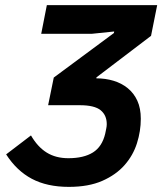

<svg xmlns="http://www.w3.org/2000/svg" viewBox="-20 -718 636 750"><path d="M249 12Q164 12 104.5 -19.5Q45 -51 4 -115L101 -189Q127 -144 162.5 -122Q198 -100 247 -100Q307 -100 343 -122.5Q379 -145 391 -196Q393 -206 395 -215.5Q397 -225 397 -233Q397 -268 373 -287.5Q349 -307 292 -307H168L190 -415L425 -589L426 -595L339 -586H141L163 -698H594L570 -578L357 -416L356 -412Q392 -412 423.5 -402.5Q455 -393 479 -373.5Q503 -354 516.5 -324.5Q530 -295 530 -254Q530 -206 515 -158.5Q500 -111 466.5 -73Q433 -35 379.5 -11.5Q326 12 249 12Z"/></svg>

Font: IBM Plex Sans SmBld
Style: Italic
Weight: 600
Italic angle: -11°
Designer: Mike Abbink, Paul van der Laan, Pieter van Rosmalen
Foundry: Bold Monday
Version: Version 3.005